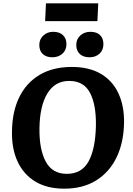

<svg xmlns="http://www.w3.org/2000/svg" viewBox="-20 -1118 796 1153"><path d="M52 -328Q53 -447 95.5 -534Q138 -621 218 -668.5Q298 -716 411 -716Q515 -716 585 -675Q655 -634 690.5 -559Q726 -484 725 -382Q723 -262 680 -173Q637 -84 557.5 -34.5Q478 15 366 15Q263 15 192.5 -27.5Q122 -70 86 -147Q50 -224 52 -328ZM217 -349Q215 -222 254.5 -148Q294 -74 381 -74Q471 -74 512 -149Q553 -224 556 -363Q558 -489 520.5 -560.5Q483 -632 396 -632Q310 -632 264.5 -557Q219 -482 217 -349ZM438 -848Q438 -883 462.5 -905Q487 -927 523 -927Q560 -927 580.5 -907.5Q601 -888 601 -853Q601 -817 577.5 -795.5Q554 -774 518 -774Q480 -774 459 -794Q438 -814 438 -848ZM216 -848Q216 -882 240 -904.5Q264 -927 299 -927Q337 -927 358 -907Q379 -887 379 -853Q379 -817 355 -795.5Q331 -774 294 -774Q258 -774 237 -793.5Q216 -813 216 -848ZM256 -1098H570L565 -991H251Z"/></svg>

Font: Literata 12pt
Style: Bold Italic
Weight: 700
Italic angle: -2°
Designer: Latin by Veronika Burian and Jose Scaglione. Greek by Irene Vlachou. Cyrillic by Vera Evstafieva
Foundry: TypeTogether
Version: Version 3.002